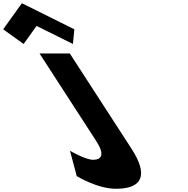

<svg xmlns="http://www.w3.org/2000/svg" viewBox="-465 -1157 1166 1192"><path d="M-445.3 -975 -318.3 -884 -237.9 -996 -12.3 -884 -3.3 -975 -329.2 -1137ZM-31.6 -825H-219.6L132.7 -281C186.5 -198 166.9 -165 112.9 -165C64.9 -165 -30.4 -221 -30.4 -221L11.3 -64C11.3 -64 137.5 15 255.5 15C420.5 15 456.8 -71 351.8 -233Z"/></svg>

Font: Hussar
Style: BdOpOblSeven
Weight: 700
Foundry: Cannot Into Space Fonts
Version: Version 2.00